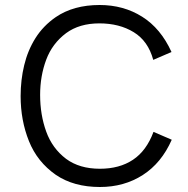

<svg xmlns="http://www.w3.org/2000/svg" viewBox="-20 -738 750 768"><path d="M379.5 10Q275 10 203.5 -38.5Q129 -90.5 95.8 -173.5Q62.5 -256.5 62.5 -353.5Q62.5 -418 76.8 -477.2Q91 -536.5 122 -585.8Q153 -635 203 -669.5Q274 -718 378.5 -718Q474 -718 548.5 -671.2Q623 -624.5 666 -530L593 -498.5Q572.5 -574 515 -609.2Q457.5 -644.5 377.5 -644.5Q297.5 -644.5 244.5 -605.5Q189 -564 164.8 -499Q140.5 -434 140.5 -358.5Q140.5 -279 164.8 -211.8Q189 -144.5 244.5 -102.5Q298 -63 379.5 -63Q458 -63 512 -99Q566 -135 594 -210.5L667 -179Q626 -86 551.2 -38Q476.5 10 379.5 10Z"/></svg>

Font: Acari Sans
Style: Regular
Weight: 400
Designer: Alfredo Marco Pradil and Stefan Peev (font) & Cristiano Sobral (main changes)
Foundry: Alfredo Marco Pradil and Stefan Peev (font) & Cristiano Sobral (main changes)
Version: Version 1.063; ttfautohint (v1.8.3)